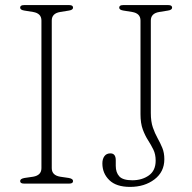

<svg xmlns="http://www.w3.org/2000/svg" viewBox="-20 -720 752 753"><path d="M183 -60.5Q183 -32.5 216 -27L250 -22Q266.5 -19 266.5 -10Q266.5 0 252 0H74Q59 0 59 -10Q59 -19 76 -22L110 -27Q142.5 -32.5 142.5 -60.5V-639.5Q142.5 -667.5 110 -673L76 -678.5Q59 -681 59 -690Q59 -700 74 -700H252Q266.5 -700 266.5 -690Q266.5 -681 250 -678.5L216 -673Q183 -667.5 183 -639.5ZM624.5 -95.5Q624.5 -46 585.8 -16.5Q547 13 490 13Q436 13 408.8 -13.5Q381.5 -40 381.5 -79Q381.5 -96.5 389.5 -107.5Q397.5 -118.5 413 -118.5Q434 -118.5 434 -91.5V-69.5Q434 -43.5 448 -28.2Q462 -13 499 -13Q537 -13 563.8 -32Q590.5 -51 590.5 -90Q590.5 -115 581.5 -133.2Q572.5 -151.5 560.8 -169.8Q549 -188 540 -212.2Q531 -236.5 531 -272.5V-639.5Q531 -667.5 498.5 -673L464.5 -678.5Q447.5 -681 447.5 -690Q447.5 -700 462.5 -700H640.5Q655 -700 655 -690Q655 -681 638.5 -678.5L604.5 -673Q571.5 -667.5 571.5 -639.5V-277Q571.5 -243 579.5 -220Q587.5 -197 598 -178.2Q608.5 -159.5 616.5 -140.2Q624.5 -121 624.5 -95.5Z"/></svg>

Font: Fraunces 9pt Soft Thin
Style: Regular
Weight: 100
Version: Version 1.000;[b76b70a41]